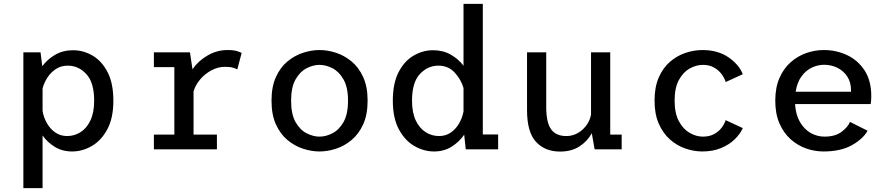

<svg xmlns="http://www.w3.org/2000/svg" viewBox="-20 -770 4590 990"><path d="M100.5 200V-500H189L198 -428.5Q223.5 -463.5 263.8 -487.2Q304 -511 357 -511Q409.5 -511 457 -483.5Q504.5 -456 534.5 -398.5Q564.5 -341 564.5 -251Q564.5 -161 533.2 -103Q502 -45 453.2 -17Q404.5 11 352 11Q301 11 262.5 -12.8Q224 -36.5 199.5 -71.5V200ZM329.5 -431.5Q295 -431.5 268.8 -414.5Q242.5 -397.5 225 -370.8Q207.5 -344 199.5 -314V-198Q205 -164.5 221.8 -135Q238.5 -105.5 265 -87Q291.5 -68.5 326 -68.5Q363.5 -68.5 395.2 -88.5Q427 -108.5 446.2 -149Q465.5 -189.5 465.5 -251Q465.5 -344.5 425.2 -388Q385 -431.5 329.5 -431.5Z M773.5 0V-76H879V-424H773.5V-500H959.5L972.5 -413Q1002.5 -456.5 1050.8 -484.2Q1099 -512 1152.5 -512Q1186 -512 1203 -506.2Q1220 -500.5 1226 -497L1203.5 -412Q1198.5 -415.5 1182.5 -420.5Q1166.5 -425.5 1140 -425.5Q1104 -425.5 1070 -407.2Q1036 -389 1011.5 -359.8Q987 -330.5 978 -298.5V-76H1098.5V0Z M1627.5 11Q1586.5 11 1543 -3Q1499.5 -17 1462.5 -47.8Q1425.5 -78.5 1402.8 -128.5Q1380 -178.5 1380 -251Q1380 -323 1402.8 -373Q1425.5 -423 1462.5 -453.5Q1499.5 -484 1543 -498Q1586.5 -512 1627.5 -512Q1669 -512 1712.2 -498Q1755.5 -484 1792.5 -453.5Q1829.5 -423 1852.5 -373Q1875.5 -323 1875.5 -251Q1875.5 -178.5 1852.5 -128.5Q1829.5 -78.5 1792.5 -47.8Q1755.5 -17 1712.2 -3Q1669 11 1627.5 11ZM1627.5 -65.5Q1660.5 -65.5 1694.2 -82.8Q1728 -100 1751.2 -140.5Q1774.5 -181 1774.5 -251Q1774.5 -320 1751.2 -360.5Q1728 -401 1694.2 -418.2Q1660.5 -435.5 1627.5 -435.5Q1595 -435.5 1561 -418.2Q1527 -401 1504 -360.5Q1481 -320 1481 -251Q1481 -181 1504 -140.5Q1527 -100 1561 -82.8Q1595 -65.5 1627.5 -65.5Z M2218 11Q2165.5 11 2116.8 -17Q2068 -45 2036.8 -103Q2005.5 -161 2005.5 -251Q2005.5 -341 2035.5 -398.5Q2065.5 -456 2113 -483.5Q2160.5 -511 2213 -511Q2265 -511 2304.8 -488Q2344.5 -465 2370 -431V-750H2469.5V-76.5H2548.5V0H2381.5L2373.5 -75.5Q2348.5 -39 2309.2 -14Q2270 11 2218 11ZM2104.5 -251Q2104.5 -189.5 2123.8 -149Q2143 -108.5 2174.8 -88.5Q2206.5 -68.5 2244 -68.5Q2278 -68.5 2304.2 -86.5Q2330.5 -104.5 2347.2 -133.5Q2364 -162.5 2370 -195.5V-316Q2357.5 -360 2324.5 -395.8Q2291.5 -431.5 2240.5 -431.5Q2185 -431.5 2144.8 -388Q2104.5 -344.5 2104.5 -251Z M2868 11.5Q2790 11.5 2743.8 -38.5Q2697.5 -88.5 2697.5 -202.5V-500H2796.5V-217.5Q2796.5 -138 2821.8 -103.2Q2847 -68.5 2900 -68.5Q2946 -68.5 2982 -100.2Q3018 -132 3027.5 -178.5V-500H3126.5V-76H3185.5V0H3046L3031.5 -83Q3009 -42 2968 -15.2Q2927 11.5 2868 11.5Z M3601.5 11Q3558.5 11 3515 -3.8Q3471.5 -18.5 3435.2 -50.2Q3399 -82 3377 -131.8Q3355 -181.5 3355 -251Q3355 -321.5 3377 -371.2Q3399 -421 3435.2 -452Q3471.5 -483 3515 -497.5Q3558.5 -512 3601.5 -512Q3682 -512 3736.2 -474.5Q3790.5 -437 3810 -387.5L3722 -347Q3716 -367 3701 -387.5Q3686 -408 3661.8 -421.8Q3637.5 -435.5 3604 -435.5Q3570 -435.5 3536.2 -416.8Q3502.5 -398 3480.5 -357.5Q3458.5 -317 3458.5 -251Q3458.5 -186 3480.5 -145Q3502.5 -104 3536.2 -84.8Q3570 -65.5 3604 -65.5Q3638 -65.5 3662.2 -78.8Q3686.5 -92 3701.2 -111.8Q3716 -131.5 3721.5 -150.5L3810 -109.5Q3797 -79.5 3768.5 -51.8Q3740 -24 3697.8 -6.5Q3655.5 11 3601.5 11Z M4226 11Q4180.5 11 4136.5 -4.5Q4092.5 -20 4056.5 -52.2Q4020.5 -84.5 3999 -133.8Q3977.5 -183 3977.5 -251Q3977.5 -318.5 3999 -367.8Q4020.5 -417 4056.8 -449Q4093 -481 4137.5 -496.5Q4182 -512 4228 -512Q4292 -512 4347.8 -485.8Q4403.5 -459.5 4438 -406.8Q4472.5 -354 4472.5 -274.5Q4472.5 -265 4471.8 -253.2Q4471 -241.5 4469 -233.5H4079.5Q4083 -178 4105 -140.5Q4127 -103 4160.2 -84.2Q4193.5 -65.5 4231.5 -65.5Q4287 -65.5 4320 -90.8Q4353 -116 4362.5 -141.5L4453.5 -96Q4430.5 -54 4372.8 -21.5Q4315 11 4226 11ZM4229.5 -436Q4198 -436 4167.2 -422Q4136.5 -408 4113.5 -377.2Q4090.5 -346.5 4082.5 -297H4368V-305Q4368 -345.5 4349 -375Q4330 -404.5 4298.2 -420.2Q4266.5 -436 4229.5 -436Z"/></svg>

Font: Trispace
Style: Regular
Weight: 400
Designer: Tyler Finck
Foundry: Etcetera Type Company
Version: Version 1.210; ttfautohint (v1.8.3)